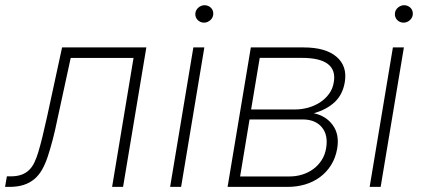

<svg xmlns="http://www.w3.org/2000/svg" viewBox="-34 -731 1647 751"><path d="M-7.1 -41.2H7.1Q32.3 -41.2 49.9 -47.6Q67.5 -54 79.9 -66.1Q92.3 -78.1 100.7 -95.9Q109 -113.6 115.8 -136Q123.6 -161.9 132.1 -196.4Q140.6 -230.8 150.6 -276.6L208.8 -545.5H538.4L447.4 0H404.5L488.3 -504.3H242.5L190.7 -265.3Q181.5 -220.2 172.1 -184.3Q162.6 -148.4 152.7 -118.3Q143.1 -89.5 130.5 -67.3Q117.9 -45.1 100 -30.2Q82 -15.3 58.2 -7.6Q34.4 0 2.8 0H-14.2Z M722.3 -545.5H765.3L674.4 0H631.4ZM730.1 -678.3Q730.5 -684.7 733.5 -690.5Q736.5 -696.4 741.5 -700.8Q746.4 -705.3 752.8 -707.9Q759.2 -710.6 766 -710.6Q773.8 -710.6 780.4 -707.7Q786.9 -704.9 791.5 -700.1Q796.2 -695.3 798.5 -688.7Q800.8 -682.2 800.1 -674.7Q799.7 -668.3 796.7 -662.5Q793.7 -656.6 788.7 -652.2Q783.7 -647.7 777.5 -645.1Q771.3 -642.4 764.2 -642.4Q756.7 -642.4 750.2 -645.2Q743.6 -648.1 739 -652.9Q734.4 -657.7 731.9 -664.2Q729.4 -670.8 730.1 -678.3Z M947.1 -545.5H1154.1Q1239.3 -545.5 1282 -509.2Q1325.3 -472.3 1314.6 -409.4Q1306.5 -361.5 1275.7 -332.2Q1245 -302.9 1193.5 -288Q1217 -283 1235.4 -271.7Q1253.9 -260.3 1267.4 -241.8Q1294.4 -205.3 1284.8 -149.1Q1278.4 -112.9 1260.8 -85Q1243.3 -57.2 1217.5 -38.2Q1191.8 -19.2 1159.6 -9.6Q1127.5 0 1091.6 0H856.2ZM905.2 -40.8H1098.7Q1124.6 -40.8 1148.6 -48.3Q1172.6 -55.8 1191.9 -70.1Q1211.3 -84.5 1224.4 -105.1Q1237.6 -125.7 1241.8 -152.3Q1250 -203.5 1224.8 -233.3Q1199.2 -263.8 1149.9 -263.8H942.1ZM1121.1 -302.9Q1146 -302.9 1171.2 -309.8Q1196.4 -316.8 1217.5 -330.4Q1238.6 -344.1 1253.4 -364.3Q1268.1 -384.6 1272 -411.6Q1279.1 -457.7 1247.7 -481.2Q1216.3 -504.6 1147 -504.6H981.9L948.2 -302.9Z M1502.8 -545.5H1545.8L1454.9 0H1411.9ZM1510.7 -678.3Q1511 -684.7 1514 -690.5Q1517 -696.4 1522 -700.8Q1527 -705.3 1533.4 -707.9Q1539.8 -710.6 1546.5 -710.6Q1554.3 -710.6 1560.9 -707.7Q1567.5 -704.9 1572.1 -700.1Q1576.7 -695.3 1579 -688.7Q1581.3 -682.2 1580.6 -674.7Q1580.3 -668.3 1577.2 -662.5Q1574.2 -656.6 1569.2 -652.2Q1564.3 -647.7 1558.1 -645.1Q1551.8 -642.4 1544.7 -642.4Q1537.3 -642.4 1530.7 -645.2Q1524.1 -648.1 1519.5 -652.9Q1514.9 -657.7 1512.4 -664.2Q1509.9 -670.8 1510.7 -678.3Z"/></svg>

Font: Inter P Extra Light
Style: Italic
Weight: 200
Italic angle: 9.39999°
Designer: Rasmus Andersson
Foundry: rsms
Version: Version 3.018;git-588b23468